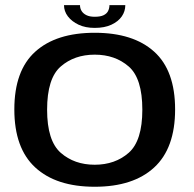

<svg xmlns="http://www.w3.org/2000/svg" viewBox="-20 -725 756 750"><path d="M350 4.5Q500.5 4.5 582.2 -70.8Q664 -146 664 -297.5Q664 -449.5 582.2 -523.2Q500.5 -597 350 -597Q199.5 -597 117.8 -523.2Q36 -449.5 36 -297.5Q36 -146 117.8 -70.8Q199.5 4.5 350 4.5ZM350 -81.5Q270.5 -81.5 217.2 -128.2Q164 -175 164 -296.5Q164 -419 217.2 -465.2Q270.5 -511.5 350 -511.5Q429.5 -511.5 482.8 -465.2Q536 -419 536 -296.5Q536 -175 482.8 -128.2Q429.5 -81.5 350 -81.5ZM350 -616Q388.5 -616 415.2 -628.5Q442 -641 455.8 -661Q469.5 -681 469.5 -705H407.5Q407.5 -692.5 402.2 -682Q397 -671.5 384.5 -665.5Q372 -659.5 350 -659.5Q330 -659.5 317.5 -665.8Q305 -672 298.8 -682Q292.5 -692 292.5 -705H230Q230 -681 245.2 -661Q260.5 -641 287 -628.5Q313.5 -616 350 -616Z"/></svg>

Font: Anybody SemiExpanded Medium
Style: Regular
Weight: 500
Width: 6
Version: Version 1.113;gftools[0.9.25]